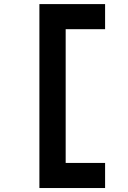

<svg xmlns="http://www.w3.org/2000/svg" viewBox="-20 -818 626 942"><path d="M173.3 104.5V-797.9H302.2V104.5ZM292.5 104.5V-18.6H495.6V104.5ZM292.5 -674.8V-797.9H495.6V-674.8Z"/></svg>

Font: Cascadia Code PL
Style: Regular
Weight: 400
Monospace: yes
Designer: Aaron Bell
Foundry: Saja Typeworks
Version: Version 2102.003